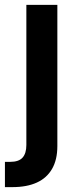

<svg xmlns="http://www.w3.org/2000/svg" viewBox="-43 -559 318 783"><path d="M64.5 -539.1H190.9V36.6Q190.9 92.3 169.4 129.6Q147.9 167 107.2 185.5Q66.4 204.1 7.8 204.1H-22.9V101.1H-2Q33.7 101.1 49.1 83.7Q64.5 66.4 64.5 32.2Z"/></svg>

Font: Inter 18pt SemiBold
Style: Regular
Weight: 600
Designer: Rasmus Andersson
Foundry: rsms
Version: Version 4.001;git-66647c0bb